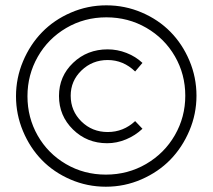

<svg xmlns="http://www.w3.org/2000/svg" viewBox="-20 -709 797 720"><path d="M377 -8.8Q307.1 -8.8 244.4 -35.9Q181.6 -63 137 -108.9Q92.3 -154.8 66.2 -217.3Q40 -279.8 40 -348.1Q40 -416.5 66.4 -479.2Q92.8 -542 137.7 -588.1Q182.6 -634.3 245.6 -661.6Q308.6 -689 378.9 -689Q448.7 -689 511.5 -662.1Q574.2 -635.3 619.1 -589.6Q664.1 -543.9 690.4 -481.4Q716.8 -418.9 716.8 -350.1Q716.8 -281.7 690.2 -219Q663.6 -156.2 618.7 -110.1Q573.7 -64 510.5 -36.4Q447.3 -8.8 377 -8.8ZM377 -54.2Q459.5 -54.2 528.1 -94.2Q596.7 -134.3 635.7 -202.1Q674.8 -270 674.8 -350.1Q674.8 -430.2 636 -497.6Q597.2 -564.9 529.1 -604.5Q460.9 -644 378.9 -644Q296.4 -644 228.3 -604Q160.2 -564 121.6 -496.1Q83 -428.2 83 -348.1Q83 -268.1 121.3 -200.7Q159.7 -133.3 227.3 -93.8Q294.9 -54.2 377 -54.2ZM381.8 -171.9Q306.2 -171.9 253.7 -223.4Q201.2 -274.9 201.2 -349.1Q201.2 -422.9 254.2 -473.4Q307.1 -523.9 383.8 -523.9Q419.9 -523.9 454.3 -510.5Q488.8 -497.1 514.2 -473.1L486.8 -440.9Q442.4 -483.9 383.8 -483.9Q326.2 -483.9 285.6 -444.8Q245.1 -405.8 245.1 -350.1Q245.1 -293 285.4 -253.4Q325.7 -213.9 383.8 -213.9Q442.9 -213.9 486.8 -254.9L514.2 -226.1Q487.3 -200.7 452.6 -186.3Q418 -171.9 381.8 -171.9Z"/></svg>

Font: Montserrat-Arabic Light
Style: Regular
Weight: 300
Designer: Mohamed Gaber
Foundry: Kief Type Foundry
Version: Version 5.008;PS 005.008;hotconv 1.0.88;makeotf.lib2.5.64775